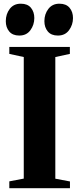

<svg xmlns="http://www.w3.org/2000/svg" viewBox="-20 -990 417 1010"><path d="M105 -50.5V-690L29 -706.5V-743H347.5V-706.5L271 -690V-50L348 -35.5V0H29V-36ZM81 -803Q46.5 -803 28.5 -824.5Q10.5 -846 10.5 -878.5Q10.5 -916 31.2 -943.2Q52 -970.5 89 -970.5H90Q125 -970.5 142.8 -949Q160.5 -927.5 160.5 -895Q160.5 -859.5 140 -831.2Q119.5 -803 82 -803ZM284 -803Q249.5 -803 231.5 -824.5Q213.5 -846 213.5 -878.5Q213.5 -916 234.5 -943.2Q255.5 -970.5 292 -970.5H293Q328 -970.5 346 -949Q364 -927.5 364 -895Q364 -859.5 343.2 -831.2Q322.5 -803 285 -803Z"/></svg>

Font: Merriweather 96pt ExtraBold
Style: Regular
Weight: 800
Version: Version 2.100